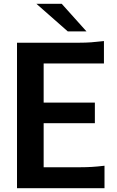

<svg xmlns="http://www.w3.org/2000/svg" viewBox="-20 -996 618 1016"><path d="M70 0V-770H401Q434 -770 463.8 -772.2Q493.5 -774.5 530 -779V-660H211V-453H482V-344H211V-111H405Q438 -111 466.5 -112.8Q495 -114.5 533 -119V0ZM338.5 -830 172.5 -976H306.5L437.5 -830Z"/></svg>

Font: Junction
Style: Bold
Weight: 700
Designer: Caroline Hadilaksono
Foundry: Caroline Hadilaksono, Tyler Finck, The League of Moveable Type
Version: Version 2.000; ttfautohint (v1.8.3)